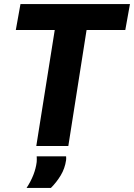

<svg xmlns="http://www.w3.org/2000/svg" viewBox="-20 -720 661 947"><path d="M598 -572H407L317 0H159L250 -572H58L81 -700H621ZM161 51H306Q307 60 306 70Q300 111 279.5 145Q259 179 231 207H111Q132 175 144.5 143Q157 111 161 79Q162 65 161 51Z"/></svg>

Font: Georama
Style: Bold Italic
Weight: 700
Italic angle: -9°
Designer: Jean-Baptiste Levee
Foundry: Production Type
Version: Version 1.000